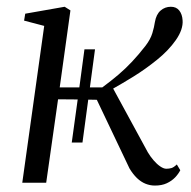

<svg xmlns="http://www.w3.org/2000/svg" viewBox="-20 -554 580 582"><path d="M449.5 8.5Q435 8.5 421.2 3Q407.5 -2.5 395.2 -14.2Q383 -26 372.5 -43.5L273.5 -251.5L247.5 -252L230 -122H197.5L215.5 -252.5L156 -253L120 0H47.5L114 -475.5L53 -491.5L56.5 -512.5L176 -533.5L193.5 -522.5L161 -289H220.5L236 -404.5H268L252.5 -289H290Q317 -309 338.8 -327.5Q360.5 -346 380.2 -367Q400 -388 421 -415Q436 -434.5 441.8 -453.5Q447.5 -472.5 449.5 -487Q453.5 -510.5 466.8 -522Q480 -533.5 498 -533.5Q514.5 -533.5 523.5 -522Q532.5 -510.5 533.5 -492Q534.5 -479 529.5 -464Q524.5 -449 513 -432.5Q491 -401 456 -372.8Q421 -344.5 385 -322.2Q349 -300 323 -285.5L428 -92.5Q436 -79 445.8 -67.8Q455.5 -56.5 465.8 -49.5Q476 -42.5 484 -42.5Q492.5 -42.5 499.5 -44.5Q506.5 -46.5 516 -55.5L526.5 -38Q521 -27 510.8 -16.2Q500.5 -5.5 485.5 1.5Q470.5 8.5 449.5 8.5Z"/></svg>

Font: Merriweather 96pt Light
Style: Italic
Weight: 300
Italic angle: -7.8°
Version: Version 2.101